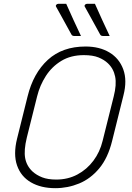

<svg xmlns="http://www.w3.org/2000/svg" viewBox="-20 -963 690 1003"><path d="M326 -943Q347 -896 364.5 -857.5Q382 -819 403 -775H368Q357 -775 353 -783Q334 -818 322.5 -838.5Q311 -859 300.5 -878.5Q290 -898 273 -928Q270 -933 274 -938Q278 -943 284 -943ZM476 -943Q497 -896 514.5 -857.5Q532 -819 553 -775H518Q507 -775 503 -783Q484 -818 472.5 -838.5Q461 -859 450.5 -878.5Q440 -898 423 -928Q420 -933 424 -938Q428 -943 434 -943ZM427 -720Q500 -720 551.5 -689Q603 -658 624 -600.5Q645 -543 625 -465L566 -228Q544 -138 498.5 -83.5Q453 -29 393.5 -4.5Q334 20 269 20Q194 20 141.5 -10.5Q89 -41 69 -99Q49 -157 69 -238L124 -459Q154 -581 230 -650.5Q306 -720 427 -720ZM120 -244Q104 -178 111.5 -137Q119 -96 150 -67Q171 -48 200.5 -36.5Q230 -25 274 -25Q335 -25 384.5 -51.5Q434 -78 468 -123.5Q502 -169 516 -227L574 -459Q590 -521 581.5 -563Q573 -605 543 -633Q524 -651 494.5 -663Q465 -675 418 -675Q350 -675 300.5 -645Q251 -615 219.5 -566Q188 -517 174 -460Z"/></svg>

Font: Recursive Sn Lnr St Lt
Style: Italic
Weight: 300
Italic angle: -15°
Version: Version 1.079;hotconv 1.0.112;makeotfexe 2.5.65598; ttfautoh